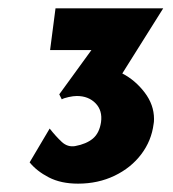

<svg xmlns="http://www.w3.org/2000/svg" viewBox="-20 -700 415 460"><path d="M349 -415Q349 -407 348 -403Q343 -363 318.5 -330.5Q294 -298 254.5 -279Q215 -260 167 -260Q126 -260 97 -275Q68 -290 51 -311L99 -392Q114 -373 128 -360Q142 -347 160 -350Q187 -355 202.5 -368Q218 -381 222 -407Q226 -435 209 -452.5Q192 -470 164 -470Q156 -470 144.5 -467.5Q133 -465 128 -462L122 -474L199 -580H100L113 -680H371L273 -524Q304 -508 326.5 -478.5Q349 -449 349 -415Z"/></svg>

Font: Josefin Sans
Style: Bold Italic
Weight: 700
Italic angle: -7°
Designer: Santiago Orozco
Foundry: Typemade
Version: Version 2.000